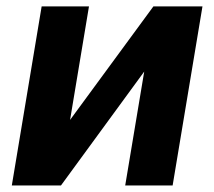

<svg xmlns="http://www.w3.org/2000/svg" viewBox="-20 -565 652 585"><path d="M106.9 -545.5H251.1L193.5 -199.6L447.4 -545.5H596.9L506 0H361.5L419.4 -346.9L165.8 0H16Z"/></svg>

Font: Inter P
Style: Bold Italic
Weight: 700
Italic angle: 9.39999°
Designer: Rasmus Andersson
Foundry: rsms
Version: Version 3.018;git-588b23468